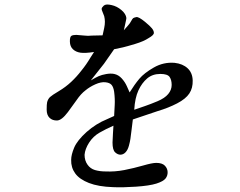

<svg xmlns="http://www.w3.org/2000/svg" viewBox="-20 -758 1040 831"><path d="M373 -410Q395 -423 407.5 -428.5Q420 -434 439.5 -437.5Q459 -441 474 -438Q493 -434 507 -418.5Q521 -403 529 -385L541 -358Q562 -392 583 -417Q604 -442 646 -466Q688 -490 736 -486Q771 -482 792 -462.5Q813 -443 814 -410Q815 -377 799.5 -353.5Q784 -330 746.5 -310.5Q709 -291 662 -277L555 -241Q553 -224 549.5 -196.5Q546 -169 544.5 -157.5Q543 -146 538 -127.5Q533 -109 523.5 -99Q514 -89 502 -88.5Q490 -88 478.5 -98.5Q467 -109 467 -141L469 -182L471 -214Q439 -200 411 -184Q383 -168 365.5 -140.5Q348 -113 346 -88Q346 -63 359 -45Q371 -28 391 -22Q412 -16 436 -16Q477 -14 518 -22Q559 -30 599 -41.5Q639 -53 656 -53Q682 -53 693.5 -41Q705 -29 705.5 -13.5Q706 2 697 14Q687 27 657 36.5Q627 46 568 50Q510 54 469 52Q406 50 365 34Q324 18 305.5 -7.5Q287 -33 288 -66Q288 -88 301 -119Q314 -150 355 -187Q396 -223 443 -242L474 -256Q475 -277 476.5 -303.5Q478 -330 474 -361Q471 -381 463 -390.5Q455 -400 436 -402Q417 -404 392.5 -393Q368 -382 350 -367Q330 -352 311 -324L274 -273Q247 -237 227 -236.5Q207 -236 194.5 -248Q182 -260 182 -283.5Q182 -307 184 -316Q188 -330 196.5 -338Q205 -346 234.5 -363.5Q264 -381 288 -403.5Q312 -426 332 -452Q354 -479 371 -508L387 -533Q348 -527 328 -530Q308 -533 295.5 -545Q283 -557 282.5 -577.5Q282 -598 288.5 -602.5Q295 -607 310 -607L346 -604Q359 -602 379 -604L424 -605Q428 -623 431 -637Q434 -651 434 -663.5Q434 -676 431 -688L422 -711Q420 -715 420 -720Q420 -725 429 -733.5Q438 -742 463 -736Q486 -731 505.5 -714.5Q525 -698 527 -680Q527 -676 522 -654L516 -627Q526 -639 534 -647.5Q542 -656 547.5 -666.5Q553 -677 556.5 -679.5Q560 -682 570 -684Q580 -686 607 -664Q629 -646 637.5 -635.5Q646 -625 646 -615.5Q646 -606 623 -593Q602 -579 565.5 -568Q529 -557 512 -553L474 -545Q437 -492 430 -482L373 -410ZM674 -438Q640 -438 617 -418.5Q594 -399 579 -366.5Q564 -334 561 -283Q584 -291 607.5 -299Q631 -307 662 -320Q693 -333 708 -351Q723 -369 723 -390.5Q723 -412 714 -425Q705 -438 674 -438Z"/></svg>

Font: ChillKai
Style: Regular
Weight: 400
Designer: ChillType
Foundry: 寒蝉字型
Version: Version 2.000